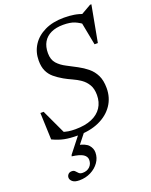

<svg xmlns="http://www.w3.org/2000/svg" viewBox="-174 -790 902 1147"><g transform="rotate(-20 277.0 -217.0)"><path d="M485 -593Q452.5 -618.5 424.8 -630Q397 -641.5 352 -641.5Q307 -641.5 275 -626.5Q243 -611.5 226.2 -583Q209.5 -554.5 209.5 -513Q209.5 -471.5 231.2 -447.2Q253 -423 285.8 -406.5Q318.5 -390 350.5 -372.5Q382.5 -355.5 409.2 -333.5Q436 -311.5 452 -279Q468 -246.5 468 -197.5Q468 -136.5 436 -89.5Q404 -42.5 346 -16.2Q288 10 210 10Q160.5 10 125.5 3Q90.5 -4 51.5 -22.5L45 -193H65.5L143 -27L121 -45Q144.5 -36 164.8 -33Q185 -30 209 -30Q271 -30 313.2 -48Q355.5 -66 377.5 -99.5Q399.5 -133 399.5 -178.5Q399.5 -218.5 384.2 -244.2Q369 -270 345 -286.8Q321 -303.5 294 -315.5Q267 -327.5 244 -340.5Q213.5 -358 190.5 -377.2Q167.5 -396.5 155 -423.5Q142.5 -450.5 142.5 -490Q142.5 -544.5 170 -587.5Q197.5 -630.5 248.8 -655.2Q300 -680 371.5 -680Q406 -680 435.5 -675.2Q465 -670.5 502 -656.5L472.5 -657.5L545 -699H553.5L510.5 -468H489.5L457 -636.5ZM127.5 265Q97.5 265 84 253.2Q70.5 241.5 70.5 228Q70.5 216 78.8 207Q87 198 102 198Q115 198 122 205.8Q129 213.5 137 221.5Q145 229.5 161 229.5Q189 229.5 206.2 212.8Q223.5 196 223.5 170Q223.5 148.5 203 134.8Q182.5 121 132 114.5L135 105.5L237.5 -25H274L169 108L186 63Q237 72.5 255.2 93.8Q273.5 115 273.5 140.5Q273.5 175 253.5 203.2Q233.5 231.5 200.5 248.2Q167.5 265 127.5 265Z"/></g></svg>

Font: Newsreader 18pt
Style: Italic
Weight: 400
Italic angle: -17°
Version: Version 1.003